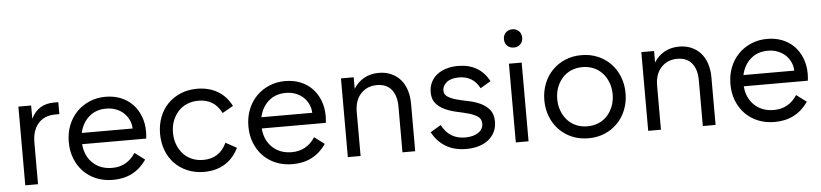

<svg xmlns="http://www.w3.org/2000/svg" viewBox="-44 -958 5198 1215"><g transform="rotate(-5 2555.5 -350.5)"><path d="M76 -500H157V-416Q201 -506 302 -506H330V-430H304Q235 -430 196 -386Q157 -342 157 -264V0H76Z M633 14Q575 14 527.5 -5.5Q480 -25 446 -60Q412 -95 393 -143Q374 -191 374 -248Q374 -306 393 -354.5Q412 -403 446.5 -438.5Q481 -474 528 -494Q575 -514 630 -514Q683 -514 726.5 -496.5Q770 -479 801 -447Q832 -415 849.5 -370.5Q867 -326 867 -272Q867 -251 864 -228H457Q463 -153 511 -107.5Q559 -62 634 -62Q729 -62 782 -144L846 -96Q770 14 633 14ZM628 -439Q562 -439 518.5 -400.5Q475 -362 461 -299H784Q783 -329 770.5 -355Q758 -381 737.5 -399.5Q717 -418 689 -428.5Q661 -439 628 -439Z M954 -250Q954 -307 972.5 -355.5Q991 -404 1025 -439Q1059 -474 1106.5 -494Q1154 -514 1212 -514Q1286 -514 1341.5 -481.5Q1397 -449 1429 -386L1360 -347Q1315 -438 1214 -438Q1174 -438 1141 -424Q1108 -410 1085 -384.5Q1062 -359 1049 -325Q1036 -291 1036 -250Q1036 -210 1049 -175.5Q1062 -141 1085 -115.5Q1108 -90 1140.5 -76Q1173 -62 1213 -62Q1264 -62 1301.5 -86Q1339 -110 1361 -158L1431 -120Q1399 -54 1343 -20Q1287 14 1212 14Q1154 14 1106.5 -6Q1059 -26 1025 -61Q991 -96 972.5 -144.5Q954 -193 954 -250Z M1774 14Q1716 14 1668.5 -5.5Q1621 -25 1587 -60Q1553 -95 1534 -143Q1515 -191 1515 -248Q1515 -306 1534 -354.5Q1553 -403 1587.5 -438.5Q1622 -474 1669 -494Q1716 -514 1771 -514Q1824 -514 1867.5 -496.5Q1911 -479 1942 -447Q1973 -415 1990.5 -370.5Q2008 -326 2008 -272Q2008 -251 2005 -228H1598Q1604 -153 1652 -107.5Q1700 -62 1775 -62Q1870 -62 1923 -144L1987 -96Q1911 14 1774 14ZM1769 -439Q1703 -439 1659.5 -400.5Q1616 -362 1602 -299H1925Q1924 -329 1911.5 -355Q1899 -381 1878.5 -399.5Q1858 -418 1830 -428.5Q1802 -439 1769 -439Z M2472 -290Q2472 -360 2440 -399Q2408 -438 2348 -438Q2285 -438 2245.5 -395.5Q2206 -353 2206 -280V0H2125V-500H2206V-427Q2232 -469 2273 -491.5Q2314 -514 2366 -514Q2409 -514 2443.5 -499Q2478 -484 2502.5 -456.5Q2527 -429 2540 -389.5Q2553 -350 2553 -302V0H2472Z M2878 14Q2800 14 2746 -19Q2692 -52 2661 -111L2728 -151Q2775 -59 2876 -59Q2928 -59 2959.5 -80.5Q2991 -102 2991 -137Q2991 -167 2968 -182.5Q2945 -198 2911 -207.5Q2877 -217 2837 -225.5Q2797 -234 2763 -249.5Q2729 -265 2706 -291Q2683 -317 2683 -363Q2683 -396 2696 -424Q2709 -452 2733.5 -472Q2758 -492 2792.5 -503Q2827 -514 2869 -514Q2938 -514 2987.5 -485Q3037 -456 3066 -400L3000 -361Q2959 -441 2869 -441Q2818 -441 2791 -419Q2764 -397 2764 -368Q2764 -341 2787 -326.5Q2810 -312 2844 -303Q2878 -294 2918 -286Q2958 -278 2992 -262Q3026 -246 3049 -218.5Q3072 -191 3072 -143Q3072 -107 3058 -78Q3044 -49 3018.5 -28.5Q2993 -8 2957.5 3Q2922 14 2878 14Z M3192 -500H3273V0H3192ZM3232 -599Q3207 -599 3190.5 -615Q3174 -631 3174 -657Q3174 -683 3190.5 -699Q3207 -715 3232 -715Q3257 -715 3273.5 -699Q3290 -683 3290 -657Q3290 -631 3273.5 -615Q3257 -599 3232 -599Z M3653 14Q3596 14 3549 -6Q3502 -26 3467.5 -61.5Q3433 -97 3414 -145.5Q3395 -194 3395 -250Q3395 -306 3414 -354.5Q3433 -403 3467.5 -438.5Q3502 -474 3549 -494Q3596 -514 3653 -514Q3710 -514 3757 -494Q3804 -474 3838.5 -438.5Q3873 -403 3892 -354.5Q3911 -306 3911 -250Q3911 -194 3892 -145.5Q3873 -97 3838.5 -61.5Q3804 -26 3757 -6Q3710 14 3653 14ZM3653 -62Q3692 -62 3724.5 -76Q3757 -90 3780 -115.5Q3803 -141 3816 -175.5Q3829 -210 3829 -250Q3829 -291 3816 -325Q3803 -359 3780 -384.5Q3757 -410 3724.5 -424Q3692 -438 3653 -438Q3614 -438 3581.5 -424Q3549 -410 3526 -384.5Q3503 -359 3490 -325Q3477 -291 3477 -250Q3477 -210 3490 -175.5Q3503 -141 3526 -115.5Q3549 -90 3581.5 -76Q3614 -62 3653 -62Z M4380 -290Q4380 -360 4348 -399Q4316 -438 4256 -438Q4193 -438 4153.5 -395.5Q4114 -353 4114 -280V0H4033V-500H4114V-427Q4140 -469 4181 -491.5Q4222 -514 4274 -514Q4317 -514 4351.5 -499Q4386 -484 4410.5 -456.5Q4435 -429 4448 -389.5Q4461 -350 4461 -302V0H4380Z M4836 14Q4778 14 4730.5 -5.5Q4683 -25 4649 -60Q4615 -95 4596 -143Q4577 -191 4577 -248Q4577 -306 4596 -354.5Q4615 -403 4649.5 -438.5Q4684 -474 4731 -494Q4778 -514 4833 -514Q4886 -514 4929.5 -496.5Q4973 -479 5004 -447Q5035 -415 5052.5 -370.5Q5070 -326 5070 -272Q5070 -251 5067 -228H4660Q4666 -153 4714 -107.5Q4762 -62 4837 -62Q4932 -62 4985 -144L5049 -96Q4973 14 4836 14ZM4831 -439Q4765 -439 4721.5 -400.5Q4678 -362 4664 -299H4987Q4986 -329 4973.5 -355Q4961 -381 4940.5 -399.5Q4920 -418 4892 -428.5Q4864 -439 4831 -439Z"/></g></svg>

Font: NT Somic
Style: Regular
Weight: 400
Designer: Ravid Balaliev — lead type designer, mastering
Michael Voronin — secret advisor, marketing
Ivan Kovalenko — best boy
Foundry: NT Type
Version: Version 0.7